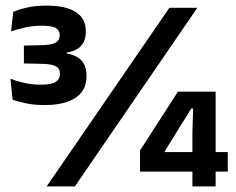

<svg xmlns="http://www.w3.org/2000/svg" viewBox="-20 -667 843 687"><path d="M139 -291Q103.5 -291 73.2 -297.2Q43 -303.5 25 -310.5L17.5 -385Q38.5 -377 66.5 -370.5Q94.5 -364 125 -364Q166 -364 180.2 -374.5Q194.5 -385 194.5 -401.5V-403.5Q194.5 -411.5 191.5 -418Q188.5 -424.5 181.8 -428.8Q175 -433 163.5 -435.5Q152 -438 134.5 -438.5L65.5 -440V-504L133 -505.5Q166 -506.5 179.8 -514.8Q193.5 -523 193.5 -539.5V-542Q193.5 -558 180 -566.5Q166.5 -575 130 -575Q96.5 -575 68 -568.2Q39.5 -561.5 19.5 -554.5L27.5 -624.5Q48 -633.5 77.8 -640.2Q107.5 -647 144.5 -647Q216 -647 251.5 -623.8Q287 -600.5 287 -556.5V-552.5Q287 -522.5 270.5 -503.5Q254 -484.5 218.5 -479V-469L214 -476.5Q253.5 -470.5 271.5 -450.5Q289.5 -430.5 289.5 -396.5V-391.5Q289.5 -362 273.5 -339.2Q257.5 -316.5 224 -303.8Q190.5 -291 139 -291ZM147 0 586 -639H686L248 0ZM668.5 0V-191.5L671 -279H664.5L570 -126.5V-98.5L530.5 -123H795V-53H481V-128.5L616.5 -339H751.5V0Z"/></svg>

Font: Anek Latin Medium SemiBold
Style: Regular
Weight: 600
Version: Version 1.003